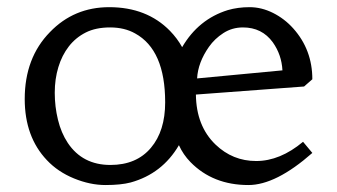

<svg xmlns="http://www.w3.org/2000/svg" viewBox="-20 -515 959 546"><path d="M868.2 -80.1Q764.6 11.2 686.5 11.2Q585.4 11.2 521.5 -54.2Q501 -75.2 488.8 -102.1Q441.4 -21 351.6 3.9Q323.7 11.2 280 11.2Q236.3 11.2 190.4 -7.6Q144.5 -26.4 113.3 -59.6Q50.3 -126 50.3 -233.4Q50.3 -350.6 122.1 -423.8Q190.4 -494.6 290.5 -494.6Q397.5 -494.6 463.4 -427.2Q483.9 -406.2 498 -380.9Q544.4 -460.4 627.9 -486.3Q656.2 -494.6 689.9 -494.6Q723.6 -494.6 756.3 -478.3Q789.1 -461.9 814 -434.1Q868.2 -373.5 868.2 -289.6L844.7 -269L537.1 -246.1Q538.1 -156.7 592.8 -104Q641.6 -57.1 708.5 -57.1Q776.4 -57.1 841.8 -111.8ZM172.9 -108.4Q214.8 -45.9 293.9 -45.9Q368.2 -45.9 409.2 -94.7Q449.7 -142.6 449.7 -224.1Q449.7 -373 364.3 -419.9Q334 -437 293.2 -437Q252.4 -437 223.9 -422.6Q195.3 -408.2 175.8 -383.1Q156.2 -357.9 146 -324.2Q135.7 -290.5 135.7 -251.2Q135.7 -211.9 144.8 -174.6Q153.8 -137.2 172.9 -108.4ZM670.9 -437Q640.1 -437 615.2 -420.9Q590.3 -404.8 574.2 -381.8Q543 -337.4 540.5 -292L783.2 -314.9Q780.8 -359.4 755.9 -394.5Q725.1 -437 670.9 -437Z"/></svg>

Font: Habibi
Style: Regular
Weight: 400
Designer: Magnus Gaarde
Foundry: Magnus Gaarde
Version: Version 1.001